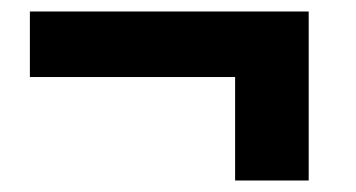

<svg xmlns="http://www.w3.org/2000/svg" viewBox="-20 -450 620 334"><path d="M517 -430V-136H389V-316H32V-430Z"/></svg>

Font: Gontserrat
Style: Bold
Weight: 700
Designer: Julieta Ulanovsky
Foundry: Julieta Ulanovsky
Version: Version 6.001